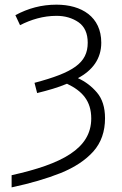

<svg xmlns="http://www.w3.org/2000/svg" viewBox="-20 -563 521 823"><path d="M29.8 240.2C109.9 223.1 180.2 202.6 240.2 178.7C300.3 154.3 346.7 123.5 380.4 85.9C413.6 48.3 430.2 1 430.2 -56.2C430.2 -102.5 418.5 -139.6 395.5 -166.5C372.6 -193.4 345.2 -213.9 314 -228C376.5 -261.2 414.1 -311 414.1 -379.9C414.1 -491.2 329.6 -543 222.2 -543C157.7 -543 100.6 -527.3 45.9 -498L65.9 -455.1C112.8 -479 165 -495.1 222.2 -495.1C258.8 -495.1 290 -485.8 316.4 -467.8C342.8 -449.2 356 -419.9 356 -379.9C356 -293 293.9 -252 127.9 -208L139.2 -164.1C186.5 -175.8 229.5 -188 267.1 -204.1C332 -173.3 371.1 -130.9 371.1 -55.2C371.1 74.2 245.6 140.1 29.8 188Z"/></svg>

Font: Noto Reveo Sans
Style: Regular
Weight: 300
Designer: Monotype Design Team
Foundry: Monotype Imaging Inc.
Version: Version 2.007